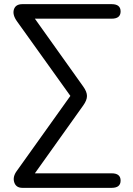

<svg xmlns="http://www.w3.org/2000/svg" viewBox="-20 -725 640 925"><path d="M518 180H88Q57 180 48.5 153Q40 126 62 97L319 -263L62 -622Q39 -654 47 -679.5Q55 -705 88 -705H518Q561 -705 561 -670Q561 -635 518 -635H148L381 -308Q399 -283 399 -262.5Q399 -242 381 -217L148 110H518Q561 110 561 145Q561 180 518 180Z"/></svg>

Font: Nunito
Style: Regular
Weight: 400
Designer: Vernon Adams
Foundry: Vernon Adams
Version: Version 3.602